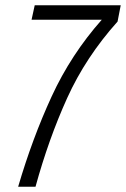

<svg xmlns="http://www.w3.org/2000/svg" viewBox="-20 -710 479 730"><path d="M439 -690 427 -628Q306 -493 235.5 -337.5Q165 -182 115 0H49Q103 -184 176.5 -343.5Q250 -503 367 -635H100L112 -690Z"/></svg>

Font: Decalotype Light Italic
Style: Regular
Weight: 300
Italic angle: -12°
Designer: Alfredo Marco Pradil
Foundry: Alfredo Marco Pradil
Version: Version 1.0